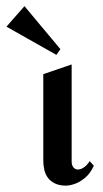

<svg xmlns="http://www.w3.org/2000/svg" viewBox="-78 -582 325 608"><path d="M219.2 -57.1Q208 -33.2 193.1 -20.5Q178.2 -7.8 164.6 -2Q148.4 4.9 131.8 5.9Q110.4 5.9 96.2 -1Q82 -7.8 73.7 -19Q65.4 -30.3 62.3 -44.4Q59.1 -58.6 59.1 -73.2V-347.2L148.9 -377.9V-70.8Q148.9 -59.1 154.3 -52.2Q159.7 -45.4 168.2 -45.2Q176.8 -44.9 186.8 -51.3Q196.8 -57.6 206.1 -71.8ZM-57.6 -497.6 -0.5 -562.5 113.3 -426.3 100.6 -408.2Z"/></svg>

Font: Redressed
Style: Regular
Weight: 400
Designer: Astigmatic (AOETI)
Foundry: Astigmatic (AOETI)
Version: Version 1.001